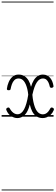

<svg xmlns="http://www.w3.org/2000/svg" viewBox="-20 -1438 685 2366"><path d="M193 17Q157 17 119 -6Q81 -29 60 -78Q54 -90 57.5 -97.5Q61 -105 70 -110Q82 -115 89 -112.5Q96 -110 100 -102Q113 -78 128.5 -62Q144 -46 160.5 -38Q177 -30 195 -30Q220 -30 240.5 -45.5Q261 -61 277 -91Q293 -121 306 -166.5Q319 -212 328 -271Q324 -310 316.5 -341Q309 -372 298.5 -396.5Q288 -421 275 -437.5Q262 -454 245.5 -462.5Q229 -471 210 -471Q177 -471 157 -450.5Q137 -430 126.5 -400Q116 -370 111 -342Q110 -334 104.5 -330Q99 -326 86 -326Q72 -326 68 -332Q64 -338 65 -345Q70 -386 87 -426Q104 -466 134 -492.5Q164 -519 209 -519Q252 -519 282 -499.5Q312 -480 332 -446Q352 -412 362 -368Q376 -416 396.5 -449.5Q417 -483 445 -501Q473 -519 508 -519Q539 -519 561.5 -507.5Q584 -496 600 -476Q616 -456 625.5 -431Q635 -406 639 -379Q641 -372 636.5 -365.5Q632 -359 619 -356Q609 -355 602 -358.5Q595 -362 593 -372Q588 -397 578 -419.5Q568 -442 551.5 -456.5Q535 -471 508 -471Q489 -471 470.5 -460.5Q452 -450 435.5 -426Q419 -402 405 -364Q391 -326 379 -270Q383 -223 391 -185Q399 -147 410 -117.5Q421 -88 435.5 -68.5Q450 -49 468.5 -39Q487 -29 507 -29Q525 -29 541.5 -36.5Q558 -44 572.5 -60.5Q587 -77 600 -102Q604 -110 611.5 -112.5Q619 -115 630 -110Q640 -105 643.5 -97.5Q647 -90 641 -78Q627 -45 604.5 -24Q582 -3 557 7Q532 17 507 17Q461 17 429 -4.5Q397 -26 377.5 -64Q358 -102 347 -151Q333 -92 310 -54.5Q287 -17 257 0Q227 17 193 17ZM0 898H640V908H0ZM0 -20H640V0H0ZM0 -505H640V-500H0ZM0 -1418H640V-1408H0Z"/></svg>

Font: Playwrite FR Trad Guides
Style: Regular
Weight: 400
Designer: Veronika Burian, José Scaglione
Foundry: TypeTogether
Version: Version 1.003